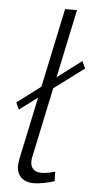

<svg xmlns="http://www.w3.org/2000/svg" viewBox="-53 -763 398 802"><g transform="rotate(5 146.0 -362.0)"><path d="M18 -324 278 -520 292 -490 31 -295ZM120 6Q86 6 67 -12Q48 -30 48 -62Q48 -68 49 -75Q50 -82 51 -88L187 -730H237L106 -111Q104 -103 103 -97Q102 -91 102 -85Q102 -40 150 -40Q161 -40 176.5 -43Q192 -46 205 -50L206 -10Q188 -4 163 1Q138 6 120 6Z"/></g></svg>

Font: Raleway Thin Light
Style: Italic
Weight: 300
Italic angle: -12°
Version: Version 4.026